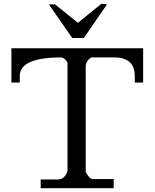

<svg xmlns="http://www.w3.org/2000/svg" viewBox="-20 -990 813 1010"><path d="M390 -870 513 -970 543 -967 421 -790H360L237 -967H269ZM431 -644V-86Q449 -50 467 -48H578V0H194V-46H289Q307 -48 319 -61Q331 -74 335 -90V-660Q325 -682 304 -688Q84 -688 84 -590V-556H40V-736H733V-556H689V-590Q689 -688 579 -688H461Q435 -674 431 -644Z"/></svg>

Font: Sawarabi Mincho
Style: Regular
Weight: 400
Version: Version 1.00